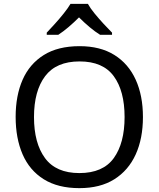

<svg xmlns="http://www.w3.org/2000/svg" viewBox="-20 -964 821 994"><path d="M720 -358Q720 -247 682.5 -164.5Q645 -82 572 -36Q499 10 391 10Q280 10 206.5 -36Q133 -82 97 -165Q61 -248 61 -359Q61 -469 97 -551Q133 -633 206.5 -679Q280 -725 392 -725Q499 -725 572 -679.5Q645 -634 682.5 -551.5Q720 -469 720 -358ZM156 -358Q156 -223 213 -145.5Q270 -68 391 -68Q513 -68 569 -145.5Q625 -223 625 -358Q625 -493 569 -569.5Q513 -646 392 -646Q271 -646 213.5 -569.5Q156 -493 156 -358ZM435 -944Q447 -922 469.5 -894.5Q492 -867 516.5 -840.5Q541 -814 560 -795V-784H498Q472 -800 444 -823.5Q416 -847 389 -874Q362 -847 335 -824Q308 -801 282 -784H222V-795Q241 -815 264.5 -841Q288 -867 310 -894.5Q332 -922 345 -944Z"/></svg>

Font: Noto Sans Sora Sompeng
Style: Regular
Weight: 400
Designer: Monotype Design Team. David Williams.
Foundry: Monotype Imaging Inc.
Version: Version 2.101